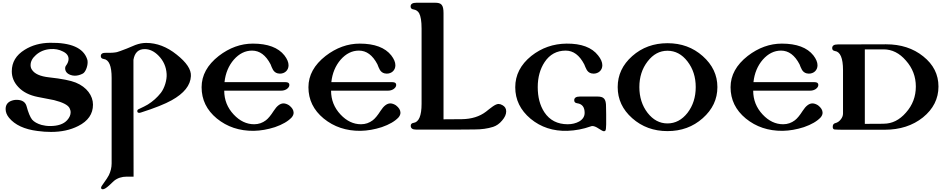

<svg xmlns="http://www.w3.org/2000/svg" viewBox="-20 -945 6884 1400"><path d="M615 -515C587 -596 497 -635 345 -633C274 -632 213 -615 160 -582C97 -543 66 -491 66 -425C66 -382 82 -344 113 -311C147 -274 195 -250 256 -238C295 -231 335 -223 374 -215C437 -199 475 -180 487 -157C492 -147 495 -137 495 -126C495 -107 487 -88 470 -69C444 -40 402 -26 345 -26C323 -26 302 -29 283 -34C252 -43 229 -56 214 -73C200 -91 186 -124 173 -173C164 -202 140 -217 101 -217C86 -217 72 -214 58 -208C33 -197 21 -177 21 -150C21 -128 29 -107 46 -86C89 -34 158 -2 253 10C288 15 321 17 352 17C427 17 493 3 550 -26C622 -62 658 -114 658 -182C658 -247 613 -310 532 -343C495 -358 430 -371 338 -381C273 -388 231 -407 212 -438C206 -447 203 -458 203 -470C203 -497 216 -521 242 -544C270 -569 305 -584 346 -587C380 -590 411 -584 438 -570C466 -557 480 -538 480 -515C480 -500 474 -483 461 -466C457 -461 455 -455 455 -448C455 -424 469 -407 496 -398C505 -395 515 -393 525 -393C544 -393 564 -398 583 -408C602 -417 619 -458 619 -491C619 -500 618 -508 615 -515Z M1372 -390C1375 -438 1340 -490 1268 -547C1197 -604 1123 -632 1046 -632C1020 -632 994 -627 967 -617L905 -591C866 -576 842 -567 833 -565C816 -561 789 -559 754 -560C728 -561 715 -553 715 -536C715 -524 722 -517 736 -515C775 -510 794 -464 794 -377V247C794 276 787 305 774 332C766 347 754 366 737 389C724 406 717 418 717 423C717 431 721 435 730 435C740 435 755 426 776 407L811 374C837 353 868 343 905 343H954L953 -383V-509C962 -561 989 -587 1035 -587C1071 -587 1105 -571 1137 -538C1172 -502 1192 -458 1195 -406C1198 -362 1180 -303 1153 -268C1126 -234 1095 -206 1058 -183C1043 -174 1021 -163 993 -150C985 -147 981 -142 981 -135C981 -126 986 -122 996 -122C999 -122 1003 -123 1006 -124C1109 -157 1184 -187 1232 -214C1322 -264 1369 -323 1372 -390Z M2107 -89C2116 -100 2121 -111 2121 -123C2121 -142 2110 -160 2088 -177C2074 -186 2060 -191 2047 -191C2023 -191 1999 -173 1976 -137C1955 -104 1936 -81 1919 -68C1894 -49 1866 -39 1833 -39C1778 -39 1728 -63 1684 -110C1638 -159 1615 -217 1615 -284H2031C2046 -284 2059 -288 2070 -295C2083 -304 2090 -314 2090 -326C2090 -339 2081 -346 2062 -346H1617C1624 -411 1647 -466 1685 -510C1724 -554 1768 -576 1818 -576C1873 -576 1918 -543 1953 -476C1964 -449 1972 -418 2005 -410C2010 -409 2016 -408 2021 -408C2056 -408 2084 -432 2084 -469C2084 -491 2074 -515 2054 -541C2009 -598 1932 -627 1824 -627C1736 -627 1653 -597 1575 -537C1492 -472 1450 -396 1450 -309C1450 -218 1487 -142 1561 -81C1636 -20 1725 10 1830 9C1881 8 1932 -1 1985 -18C2040 -37 2081 -61 2107 -89Z M2886 -89C2895 -100 2900 -111 2900 -123C2900 -142 2889 -160 2867 -177C2853 -186 2839 -191 2826 -191C2802 -191 2778 -173 2755 -137C2734 -104 2715 -81 2698 -68C2673 -49 2645 -39 2612 -39C2557 -39 2507 -63 2463 -110C2417 -159 2394 -217 2394 -284H2810C2825 -284 2838 -288 2849 -295C2862 -304 2869 -314 2869 -326C2869 -339 2860 -346 2841 -346H2396C2403 -411 2426 -466 2464 -510C2503 -554 2547 -576 2597 -576C2652 -576 2697 -543 2732 -476C2743 -449 2751 -418 2784 -410C2789 -409 2795 -408 2800 -408C2835 -408 2863 -432 2863 -469C2863 -491 2853 -515 2833 -541C2788 -598 2711 -627 2603 -627C2515 -627 2432 -597 2354 -537C2271 -472 2229 -396 2229 -309C2229 -218 2266 -142 2340 -81C2415 -20 2504 10 2609 9C2660 8 2711 -1 2764 -18C2819 -37 2860 -61 2886 -89Z M3644 -178C3634 -184 3624 -187 3615 -187C3591 -187 3556 -156 3524 -131C3477 -95 3418 -77 3348 -76L3214 -75V-849C3214 -910 3198 -925 3153 -925H3016C2988 -925 2974 -916 2974 -898C2974 -885 2981 -878 2996 -876C3014 -873 3027 -864 3036 -849C3048 -827 3054 -790 3054 -737V-188C3054 -101 3034 -54 2995 -49C2982 -47 2975 -40 2975 -28C2975 -9 2988 0 3015 0C3292 0 3433 0 3440 -1C3490 -1 3535 -7 3576 -20C3600 -28 3622 -43 3641 -66C3661 -89 3671 -111 3671 -133C3671 -153 3662 -168 3644 -178Z M4399 -165C4400 -226 4381 -241 4336 -241H4208C4181 -241 4167 -232 4167 -214C4167 -201 4174 -194 4189 -192C4225 -187 4243 -164 4243 -122C4243 -96 4230 -75 4203 -59C4179 -46 4151 -39 4120 -39C4045 -39 3988 -68 3949 -127C3917 -176 3901 -237 3901 -310C3901 -381 3918 -442 3951 -492C3988 -548 4040 -576 4105 -576C4160 -576 4205 -543 4240 -476C4252 -449 4259 -418 4292 -410C4297 -409 4303 -408 4308 -408C4343 -408 4372 -432 4372 -469C4372 -491 4362 -515 4341 -541C4296 -599 4219 -628 4111 -627C4014 -626 3929 -596 3854 -537C3776 -474 3737 -398 3737 -309C3737 -218 3774 -142 3849 -79C3924 -17 4014 12 4117 9C4176 7 4233 -4 4286 -23C4291 -25 4295 -26 4300 -26C4311 -26 4327 -20 4346 -7C4365 6 4378 12 4384 12C4389 12 4393 10 4396 5C4398 2 4399 -12 4400 -38V-112C4399 -145 4399 -162 4399 -165Z M5211 -310C5211 -398 5175 -473 5104 -536C5033 -599 4948 -630 4847 -630C4747 -630 4661 -599 4590 -536C4519 -473 4484 -398 4484 -310C4484 -221 4519 -146 4590 -83C4661 -20 4747 11 4847 11C4948 11 5033 -20 5104 -83C5175 -146 5211 -221 5211 -310ZM5053 -310C5053 -237 5033 -174 4993 -122C4953 -71 4904 -45 4847 -45C4790 -45 4742 -71 4702 -122C4662 -174 4642 -237 4642 -310C4642 -383 4662 -445 4702 -497C4742 -549 4790 -575 4847 -575C4904 -575 4953 -549 4993 -497C5033 -445 5053 -383 5053 -310Z M5964 -89C5973 -100 5978 -111 5978 -123C5978 -142 5967 -160 5945 -177C5931 -186 5917 -191 5904 -191C5880 -191 5856 -173 5833 -137C5812 -104 5793 -81 5776 -68C5751 -49 5723 -39 5690 -39C5635 -39 5585 -63 5541 -110C5495 -159 5472 -217 5472 -284H5888C5903 -284 5916 -288 5927 -295C5940 -304 5947 -314 5947 -326C5947 -339 5938 -346 5919 -346H5474C5481 -411 5504 -466 5542 -510C5581 -554 5625 -576 5675 -576C5730 -576 5775 -543 5810 -476C5821 -449 5829 -418 5862 -410C5867 -409 5873 -408 5878 -408C5913 -408 5941 -432 5941 -469C5941 -491 5931 -515 5911 -541C5866 -598 5789 -627 5681 -627C5593 -627 5510 -597 5432 -537C5349 -472 5307 -396 5307 -309C5307 -218 5344 -142 5418 -81C5493 -20 5582 10 5687 9C5738 8 5789 -1 5842 -18C5897 -37 5938 -61 5964 -89Z M6823 -314C6823 -402 6786 -475 6712 -534C6639 -593 6548 -622 6441 -622L6088 -621C6061 -621 6048 -612 6048 -594C6048 -582 6055 -575 6068 -573C6107 -568 6127 -521 6127 -434V-118C6127 -103 6122 -89 6112 -76C6101 -61 6087 -51 6070 -47C6058 -44 6052 -35 6052 -20C6052 -9 6056 -3 6064 -1C6079 0 6099 1 6122 1H6431C6542 1 6635 -29 6710 -89C6785 -150 6823 -225 6823 -314ZM6658 -314C6658 -241 6634 -178 6586 -124C6539 -70 6485 -43 6424 -43C6424 -42 6378 -42 6286 -42V-585C6377 -585 6423 -585 6423 -585C6484 -585 6539 -558 6586 -503C6634 -449 6658 -386 6658 -314Z"/></svg>

Font: GFS Jackson
Style: Regular
Weight: 400
Designer: George Matthiopoulos
Foundry: George Matthiopoulos
Version: Version 1.0